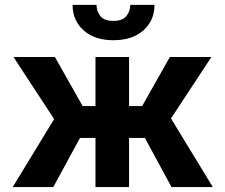

<svg xmlns="http://www.w3.org/2000/svg" viewBox="-20 -760 913 780"><path d="M676.8 0 568.5 -199.6H504.3V0H367.9V-199.6H305L196.4 0H31.6L199.9 -276.3L34.8 -528.4H203.1L315.7 -329.2H367.9V-528.4H504.3V-329.2H557.5L670.1 -528.4H838.8L674.7 -278.8L844.5 0ZM509.2 -740.1H607.6Q607.6 -676.8 562.7 -636.7Q517.8 -596.6 440.3 -596.6Q364.3 -596.6 319.6 -636.7Q274.9 -676.8 274.9 -740.1H372.2Q372.2 -714.5 387.6 -694.8Q403.1 -675.1 440.3 -675.1Q477.6 -675.1 493.4 -694.8Q509.2 -714.5 509.2 -740.1Z"/></svg>

Font: Interface
Style: Bold
Weight: 700
Designer: Rasmus Andersson
Foundry: rsms
Version: Version 1.8